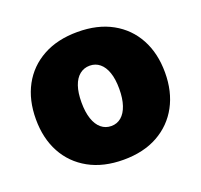

<svg xmlns="http://www.w3.org/2000/svg" viewBox="-102 -663 827 789"><g transform="rotate(-20 311.0 -268.5)"><path d="M311.5 10.3Q223.6 10.3 160.2 -24.9Q96.7 -60.1 62.7 -122.8Q28.8 -185.5 28.8 -269Q28.8 -353 62.7 -415.8Q96.7 -478.5 160.2 -513.4Q223.6 -548.3 311.5 -548.3Q399.4 -548.3 462.4 -513.4Q525.4 -478.5 559.3 -415.8Q593.3 -353 593.3 -269Q593.3 -185.5 559.3 -122.8Q525.4 -60.1 462.4 -24.9Q399.4 10.3 311.5 10.3ZM311.5 -137.2Q336.4 -137.2 355 -152.8Q373.5 -168.5 383.5 -198.2Q393.6 -228 393.6 -270Q393.6 -312.5 383.5 -341.6Q373.5 -370.6 355 -385.7Q336.4 -400.9 311.5 -400.9Q286.1 -400.9 267.3 -385.7Q248.5 -370.6 238.5 -341.6Q228.5 -312.5 228.5 -270Q228.5 -228 238.5 -198.2Q248.5 -168.5 267.3 -152.8Q286.1 -137.2 311.5 -137.2Z"/></g></svg>

Font: Inter 17pt Black
Style: Regular
Weight: 900
Version: Version 4.001;git-66647c0bb